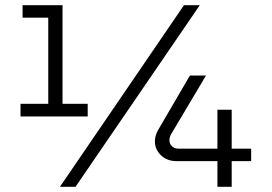

<svg xmlns="http://www.w3.org/2000/svg" viewBox="-20 -720 1047 740"><path d="M818 0V-99H660Q624 -99 600.5 -121.5Q577 -144 577 -175Q577 -187 580.5 -198.5Q584 -210 590 -220L712 -429H774L639 -202Q633 -191 633 -179Q633 -166 642.5 -156.5Q652 -147 669 -147H818V-297H873V-147H948V-99H873V0ZM59 -271V-320H166V-652H67V-700H221V-320H318V-271ZM211 0 689 -700H750L271 0Z"/></svg>

Font: MuseoModerno SemiBold Light
Style: Regular
Weight: 300
Version: Version 1.001